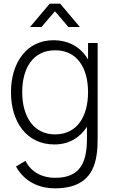

<svg xmlns="http://www.w3.org/2000/svg" viewBox="-20 -775 624 1050"><path d="M354 -627.5H416.5L309 -755H252L144.5 -627.5H207L280.5 -713.5ZM461.5 -450C423 -515 359 -555 272 -555C125 -555 40 -431 40 -271C40 -109 125 15 277.5 15C357 15 417 -22 455.5 -81.5V-19C456 124 411.5 197.5 280.5 197.5C218 197.5 152.5 171.5 119.5 104.5L67.5 135.5C115.5 223 200 255 280 255C416 255 491 196.5 508.5 71C513 42 514 13 514 -19V-540H461.5ZM281 -40C162 -40 101.5 -140 101.5 -271C101.5 -401 159 -500 282 -500C401 -500 461.5 -404.5 461.5 -271C461.5 -138.5 402 -40 281 -40Z"/></svg>

Font: Hauora Light
Style: Regular
Weight: 300
Designer: Wayne Shih
Foundry: WCYS
Version: Version 1.001;hotconv 1.0.109;makeotfexe 2.5.65596